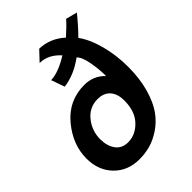

<svg xmlns="http://www.w3.org/2000/svg" viewBox="-212 -808 919 919"><g transform="rotate(-45 247.5 -349.0)"><path d="M181 13Q102 13 52.5 -38Q3 -89 3 -169Q3 -263 71 -344.5Q139 -426 245 -426Q307 -426 349 -382Q349 -427 340 -477Q331 -527 312 -545Q244 -495 173 -486L149 -554Q201 -556 271 -600Q225 -651 168 -651L215 -701Q287 -699 343 -648Q388 -688 407 -711L465 -696Q422 -643 384 -605Q417 -560 436 -488.5Q455 -417 455 -339Q455 -259 437 -196Q419 -133 391.5 -94.5Q364 -56 326.5 -31Q289 -6 253.5 3.5Q218 13 181 13ZM242 -333Q186 -333 150.5 -289Q115 -245 115 -188Q115 -142 136.5 -112.5Q158 -83 200 -83Q250 -83 289 -124Q328 -165 328 -237Q328 -282 306 -307.5Q284 -333 242 -333Z"/></g></svg>

Font: Cabin
Style: SemiBold Italic
Weight: 600
Designer: Pablo Impallari
Foundry: Pablo Impallari. www.impallari.com Igino Marini. www.ikern.com
Version: Version 1.005